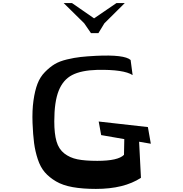

<svg xmlns="http://www.w3.org/2000/svg" viewBox="-20 -1211 1188 1245"><path d="M570 -996 526 -1060 393 -1191H447L590 -1092L735 -1191H789L657 -1060L618 -996ZM602 14Q516 14 451.5 2.5Q387 -9 343 -35Q299 -61 270.5 -94Q242 -127 225 -178.5Q208 -230 201 -283.5Q194 -337 191 -413Q188 -494 197 -558.5Q206 -623 223 -667.5Q240 -712 271.5 -744Q303 -776 334.5 -795Q366 -814 414 -825.5Q462 -837 503 -841.5Q544 -846 602 -849Q787 -858 827 -822L840 -724Q783 -761 611 -758Q507 -755 448 -724.5Q389 -694 360.5 -622.5Q332 -551 332 -424Q332 -344 346.5 -294Q361 -244 397 -216Q433 -188 482 -178Q531 -168 611 -168Q746 -168 784 -207L786 -309L636 -335L620 -423L939 -387L958 -279L882 -292L894 -58Q784 14 602 14Z"/></svg>

Font: OpenDyslexic
Style: Regular
Weight: 400
Designer: Abbie Gonzalez
Version: Version 0.920;hotconv 1.0.109;makeotfexe 2.5.65596